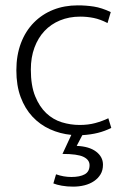

<svg xmlns="http://www.w3.org/2000/svg" viewBox="-20 -496 467 716"><path d="M277 -30Q309 -30 335 -37Q361 -44 384 -55L395 -19Q371 -7 345 -0.5Q319 6 287 8L266 48Q313 50 338.5 69.5Q364 89 364 118Q364 139 355 154Q346 169 330.5 179.5Q315 190 295 195Q275 200 253 200Q230 200 210.5 196.5Q191 193 179 188L189 154Q217 164 246 164Q278 164 296 154Q314 144 314 120Q314 100 291.5 89Q269 78 213 78L246 7Q204 3 166.5 -14Q129 -31 101 -61Q73 -91 57 -134Q41 -177 41 -234Q41 -290 58 -335Q75 -380 106 -411.5Q137 -443 178.5 -459.5Q220 -476 270 -476Q301 -476 330 -471.5Q359 -467 393 -451L381 -410Q354 -424 329.5 -429Q305 -434 279 -434Q238 -434 204 -420Q170 -406 146 -380.5Q122 -355 108.5 -318.5Q95 -282 95 -237Q95 -177 111 -137.5Q127 -98 152.5 -74Q178 -50 210.5 -40Q243 -30 277 -30Z"/></svg>

Font: Mukta Vaani ExtraLight
Style: Regular
Weight: 275
Designer: Noopur Datye, Girish Dalvi, Yashodeep Gholap, Pallavi Karambelkar
Foundry: Ek Type
Version: Version 2.538;PS 1.000;hotconv 16.6.51;makeotf.lib2.5.65220;